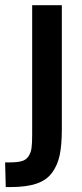

<svg xmlns="http://www.w3.org/2000/svg" viewBox="-41 -552 318 749"><path d="M-18.6 177.7 -21 81.5H-3.9Q26.4 81.5 43.7 76.7Q61 71.8 70.3 57.6Q79.6 43.5 82 25.4Q84.5 7.3 84.5 -26.9V-531.7H200.2V-47.9Q200.2 13.2 191.9 53Q183.6 92.8 161.9 122.1Q140.1 151.4 100.8 164.6Q61.5 177.7 1 177.7Z"/></svg>

Font: Oxygen
Style: Bold
Weight: 700
Designer: vernon adams
Foundry: Vernon Adams
Version: Version 0.2.3 webfont; ttfautohint (v0.93.3-1d66) -l 8 -r 50